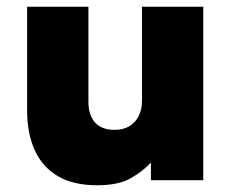

<svg xmlns="http://www.w3.org/2000/svg" viewBox="-20 -535 689 570"><path d="M268.5 15Q197.5 15 151.5 -12.2Q105.5 -39.5 83 -89.5Q60.5 -139.5 60.5 -207V-515H242.5V-232.5Q242.5 -193.5 262 -171.5Q281.5 -149.5 320.5 -149.5Q345.5 -149.5 363.8 -160.2Q382 -171 391.8 -190.5Q401.5 -210 401.5 -235.5V-515H583.5V0H428V-52.5Q405 -27 368.2 -6Q331.5 15 268.5 15Z"/></svg>

Font: Geologica Cursive ExtraBold
Style: Regular
Weight: 800
Designer: Sindre Bremnes, Frode Helland
Foundry: Monokrom Skriftforlag AS
Version: Version 1.010;gftools[0.9.28]